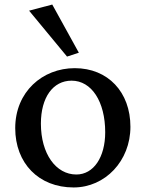

<svg xmlns="http://www.w3.org/2000/svg" viewBox="-20 -816 640 845"><path d="M304 9C443 9 554 -108 554 -258C554 -411 455 -516 309 -516C167 -516 47 -412 47 -252C47 -98 150 9 304 9ZM108 -769 275 -567 327 -584 210 -796ZM160 -272C160 -387 213 -461 295 -461C383 -461 443 -369 443 -234C443 -124 392 -48 316 -48C226 -48 160 -139 160 -272Z"/></svg>

Font: TPK Tissa Web Medium
Style: Regular
Weight: 500
Designer: Jacques Le Bailly, Suppakit Chalermlarp | Katatrad Co.,Ltd.
Foundry: Jacques Le Bailly, Cadson Demak Co.,Ltd.
Version: Version 5.000;Glyphs 3.1.2 (3151)